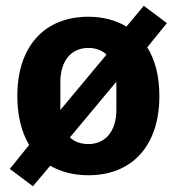

<svg xmlns="http://www.w3.org/2000/svg" viewBox="-20 -595 612 665"><path d="M94 50 154 -21C190 0 235 12 286 12C440 12 532 -93 532 -262C532 -329 518 -387 490 -431L558 -515L478 -575L418 -503C381 -525 337 -537 286 -537C132 -537 40 -432 40 -263C40 -195 54 -138 81 -93L14 -10ZM286 -96C260 -96 238 -104 222 -119L383 -312V-214C383 -143 347 -96 286 -96ZM189 -311C189 -382 225 -429 286 -429C311 -429 333 -421 349 -406L189 -214Z"/></svg>

Font: IBM Plex Devanagari
Style: Bold
Weight: 700
Designer: Mike Abbink, Paul van der Laan, Pieter van Rosmalen, Erin McLaughlin
Foundry: Bold Monday
Version: Version 1.0